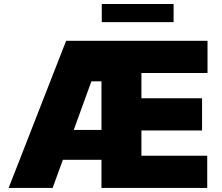

<svg xmlns="http://www.w3.org/2000/svg" viewBox="-20 -929 1097 949"><path d="M22.7 0 306.8 -727.3H1005.7V-568.2H679V-443.2H978.7V-284.1H679V-159.1H1004.3V0H481.5V-139.2H290.8L240.1 0ZM838.1 -909.1V-819.6H483V-909.1ZM344.5 -286.9H481.5V-527H431.8Z"/></svg>

Font: Karasuma Gothic
Style: Black
Weight: 900
Designer: Rasmus Andersson / Ryoko Nishizuka
Foundry: Genbu
Version: Version 1.00